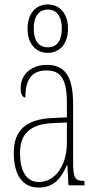

<svg xmlns="http://www.w3.org/2000/svg" viewBox="-20 -834 440 864"><path d="M195 -596C246 -596 286 -634 286 -705C286 -776 246 -814 195 -814C144 -814 104 -776 104 -705C104 -634 144 -596 195 -596ZM196 -621C160 -621 132 -643 132 -705C132 -768 160 -791 196 -791C229 -791 258 -768 258 -705C258 -643 229 -621 196 -621ZM153 10C224 10 256 -33 281 -91H283L288 0H360V-20H358C320 -20 309 -29 309 -103V-366C309 -495 269 -542 191 -542C117 -542 73 -496 73 -438C73 -411 81 -395 94 -395C94 -482 127 -517 190 -517C254 -517 281 -477 281 -371V-306L218 -303C99 -298 42 -250 42 -146C42 -41 86 10 153 10ZM155 -15C96 -15 70 -69 70 -146C70 -228 112 -276 219 -280L281 -283V-191C281 -92 230 -15 155 -15Z"/></svg>

Font: Noto Serif Hebrew ExtraCondensed Thin
Style: Regular
Weight: 100
Width: 2
Designer: Monotype Design Team
Foundry: Monotype Imaging Inc.
Version: Version 2.004